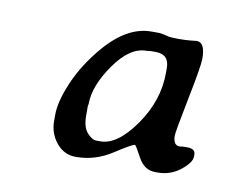

<svg xmlns="http://www.w3.org/2000/svg" viewBox="-45 -724 511 407"><g transform="rotate(10 210.0 -521.0)"><path d="M296.9 -585.4V-596.2Q296.9 -625.5 267.6 -625.5H255.9Q251 -624.5 247.6 -624.5Q212.4 -624.5 179.7 -577.9Q147 -531.2 147 -492.7L146 -487.3V-467.3Q146 -442.4 156.5 -430.4Q167 -418.5 177.2 -418.5H185.1Q221.7 -418.5 259.3 -472.2Q296.9 -525.9 296.9 -585.4ZM251 -666.5H268.1Q271 -666.5 279.8 -664.6L290.5 -662.1Q297.9 -661.1 310.8 -661.1Q323.7 -661.1 335 -662.1L349.6 -663.6Q367.7 -663.6 367.7 -628.4Q367.7 -612.8 353 -539.6Q338.4 -466.3 338.4 -458Q338.4 -437 352.5 -437L360.4 -438H368.7Q386.2 -438 386.2 -425.8V-420.9Q386.2 -408.2 365 -391.4Q343.8 -374.5 316.4 -374.5H311Q287.1 -374.5 273.9 -399.2Q260.7 -423.8 258.8 -423.8Q252.9 -423.8 217 -400.4Q181.2 -377 139.2 -377Q114.3 -377 97.7 -397Q81.1 -417 81.1 -444.3V-457Q81.1 -486.3 99.4 -528.6Q117.7 -570.8 150.9 -609.9Q199.2 -666.5 251 -666.5Z"/></g></svg>

Font: Averia Serif Libre
Style: Italic
Weight: 400
Italic angle: -7.90001°
Version: Version 1.002